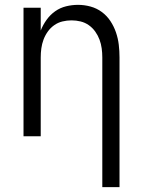

<svg xmlns="http://www.w3.org/2000/svg" viewBox="-20 -562 590 792"><path d="M402 210V-325Q402 -344 399.5 -362.5Q397 -381 390.5 -398.5Q384 -416 373 -431.5Q362 -447 346.5 -458Q331 -469 312.5 -473.5Q294 -478 275 -478Q256 -478 237.5 -473.5Q219 -469 203.5 -458Q188 -447 177 -431.5Q166 -416 159.5 -398.5Q153 -381 150.5 -362.5Q148 -344 148 -325V0H77V-530H148V-436Q157 -459 172 -480Q187 -501 207.5 -515.5Q228 -530 252.5 -536Q277 -542 302 -542Q328 -542 353.5 -535Q379 -528 400 -512.5Q421 -497 435.5 -475Q450 -453 458.5 -428Q467 -403 470 -377Q473 -351 473 -325V210Z"/></svg>

Font: Lode Term
Style: Regular
Weight: 400
Monospace: yes
Designer: Belleve Invis
Foundry: Belleve Invis
Version: Version 29.2.0